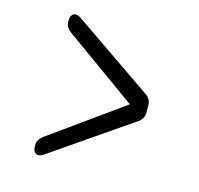

<svg xmlns="http://www.w3.org/2000/svg" viewBox="-96 -753 880 848"><g transform="rotate(15 344.0 -328.5)"><path d="M152.8 -91.8 482.4 -328.1 152.8 -564.5Q138.2 -575.2 131.6 -585.4Q125 -595.7 125 -610.8V-614.7Q125 -630.4 131.3 -639.6Q137.7 -648.9 148.4 -649.7Q159.2 -650.4 171.9 -641.6L536.1 -391.1Q545.4 -384.8 551 -377.9Q556.6 -371.1 559.6 -362.8Q562.5 -354.5 562.5 -344.2V-312Q562.5 -301.8 559.6 -293.5Q556.6 -285.2 551 -278.3Q545.4 -271.5 536.1 -265.1L171.9 -14.6Q159.2 -5.9 148.4 -6.6Q137.7 -7.3 131.3 -16.6Q125 -25.9 125 -41.5V-45.4Q125 -60.5 131.6 -70.8Q138.2 -81.1 152.8 -91.8Z"/></g></svg>

Font: Gyrochrome
Style: Regular
Weight: 400
Designer: David Moles
Foundry: David Moles
Version: Version 1.005;Glyphs 3.2.3 (3260)